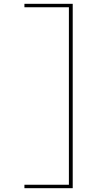

<svg xmlns="http://www.w3.org/2000/svg" viewBox="-20 -843 540 1006"><path d="M108 143V125H341V-805H108V-823H361V143Z"/></svg>

Font: Iosevka Thin
Style: Regular
Weight: 100
Monospace: yes
Designer: Belleve Invis
Foundry: Belleve Invis
Version: Version 32.5.0; ttfautohint (v1.8.4)